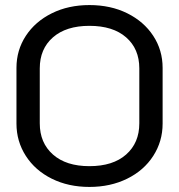

<svg xmlns="http://www.w3.org/2000/svg" viewBox="-20 -729 707 758"><path d="M45 -241V-461Q45 -531 82 -587.5Q119 -644 184.5 -676.5Q250 -709 333 -709Q417 -709 482.5 -676.5Q548 -644 585 -587.5Q622 -531 622 -461V-241Q622 -171 585 -113.5Q548 -56 482 -23.5Q416 9 333 9Q250 9 184.5 -23.5Q119 -56 82 -113.5Q45 -171 45 -241ZM530 -242V-459Q530 -536 478 -581.5Q426 -627 333 -627Q241 -627 189 -581.5Q137 -536 137 -459V-242Q137 -165 189 -119Q241 -73 333 -73Q426 -73 478 -119Q530 -165 530 -242Z"/></svg>

Font: K2D
Style: Regular
Weight: 400
Version: Version 1.000; ttfautohint (v1.6)